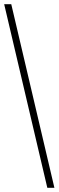

<svg xmlns="http://www.w3.org/2000/svg" viewBox="-20 -780 281 921"><path d="M207 121 0 -760H34L241 121Z"/></svg>

Font: Noto Serif Lao Condensed ExtraLight
Style: Regular
Weight: 200
Width: 3
Designer: Monotype Design Team
Foundry: Monotype Imaging Inc.
Version: Version 2.003; ttfautohint (v1.8.4.7-5d5b)